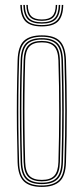

<svg xmlns="http://www.w3.org/2000/svg" viewBox="-20 -748 337 774"><path d="M148.5 5.5Q99.2 5.5 76 -17.1Q52.8 -39.8 51 -93.5Q49 -162 48.2 -228.6Q47.5 -295.2 48.1 -363.8Q48.8 -432.2 51 -506Q52.8 -560.8 76.2 -583.1Q99.8 -605.5 148.5 -605.5Q199.2 -605.5 221.8 -582.1Q244.2 -558.8 246 -505.8Q249 -404 249.2 -303.1Q249.5 -202.2 246 -93.2Q244.2 -38.2 220.2 -16.4Q196.2 5.5 148.5 5.5ZM148.5 -0.2Q192.5 -0.2 215.4 -20.4Q238.2 -40.5 239.8 -93.2Q243.2 -203.5 243.1 -302.8Q243 -402 239.8 -505.2Q238.5 -556.2 217 -578Q195.5 -599.8 148.5 -599.8Q103 -599.8 80.8 -578.6Q58.5 -557.5 57 -505Q55 -439.2 54.2 -373Q53.5 -306.8 54.1 -237.5Q54.8 -168.2 57 -93.5Q58.5 -41 81.2 -20.6Q104 -0.2 148.5 -0.2ZM148.5 -5.8Q104.2 -5.8 84.5 -26.4Q64.8 -47 63.2 -94.5Q61.2 -162.5 60.5 -230Q59.8 -297.5 60.4 -366Q61 -434.5 63.2 -505Q64.8 -553.5 84.9 -573.9Q105 -594.2 148.5 -594.2Q191.2 -594.2 211.8 -574.1Q232.2 -554 233.8 -505.8Q235.8 -438.2 236.5 -371.5Q237.2 -304.8 236.6 -236.1Q236 -167.5 233.8 -94.2Q232.5 -46.2 212.2 -26Q192 -5.8 148.5 -5.8ZM148.5 -11.5Q188.8 -11.5 207.5 -30.4Q226.2 -49.2 227.8 -94.5Q230.8 -195.8 230.9 -296.8Q231 -397.8 227.8 -504.5Q226.2 -550.2 207.5 -569.4Q188.8 -588.5 148.5 -588.5Q108 -588.5 89.4 -569.4Q70.8 -550.2 69.2 -504.8Q67.2 -439.8 66.5 -373.4Q65.8 -307 66.4 -237.9Q67 -168.8 69.2 -94.5Q70.8 -48.8 89.8 -30.1Q108.8 -11.5 148.5 -11.5ZM148.5 -17Q113.2 -17 95 -33.9Q76.8 -50.8 75.2 -94.5Q73.2 -164.8 72.5 -232.1Q71.8 -299.5 72.5 -366.9Q73.2 -434.2 75.2 -504.5Q76.8 -548 94.5 -565.5Q112.2 -583 148.5 -583Q183.8 -583 202.1 -566Q220.5 -549 221.5 -504.5Q224.5 -404 224.8 -303.5Q225 -203 221.5 -94.8Q220.5 -51.5 202.4 -34.2Q184.2 -17 148.5 -17ZM148.5 -22.8Q183 -22.8 198.6 -39.5Q214.2 -56.2 215.5 -95Q218.5 -198 218.6 -297.2Q218.8 -396.5 215.5 -504.5Q214.2 -544.2 198.2 -560.8Q182.2 -577.2 148.5 -577.2Q114 -577.2 98.4 -560.2Q82.8 -543.2 81.5 -504.2Q79.5 -433.8 78.8 -366.9Q78 -300 78.8 -233Q79.5 -166 81.5 -94.8Q82.8 -55.5 98.8 -39.1Q114.8 -22.8 148.5 -22.8ZM148.5 -641.5Q103 -641.5 83 -661.6Q63 -681.8 62 -728.2H68Q69 -684.8 87.6 -665.9Q106.2 -647 148.5 -647Q190.5 -647 209.2 -665.9Q228 -684.8 229 -728.2H235Q234 -681.8 213.9 -661.6Q193.8 -641.5 148.5 -641.5ZM148.5 -652.8Q109.5 -652.8 92.2 -670.2Q75 -687.8 74 -728.2H80.2Q80.8 -690.8 96.8 -674.5Q112.8 -658.2 148.5 -658.2Q184.2 -658.2 200.1 -674.5Q216 -690.8 216.8 -728.2H222.8Q222 -687.8 204.8 -670.2Q187.5 -652.8 148.5 -652.8ZM148.5 -664Q115.8 -664 101.4 -678.9Q87 -693.8 86.2 -728.2H92Q92.5 -697 105.8 -683.2Q119 -669.5 148.5 -669.5Q178 -669.5 191.2 -683.2Q204.5 -697 204.8 -728.2H210.5Q210 -693.8 195.6 -678.9Q181.2 -664 148.5 -664Z"/></svg>

Font: Big Shoulders Inline Display ExtraLight
Style: Regular
Weight: 250
Version: Version 2.002